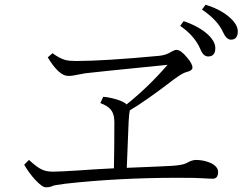

<svg xmlns="http://www.w3.org/2000/svg" viewBox="-20 -880 1040 809"><path d="M526.9 -415Q523.9 -402.3 522 -367.2L514.2 -172.9Q673.3 -179.2 704.1 -181.2Q749.5 -184.1 766.1 -192.9Q789.1 -206.1 805.2 -206.1Q838.4 -206.1 867.2 -193.4Q898.9 -178.7 898.9 -154.8Q898.9 -127 876 -127Q861.8 -127 834 -128.9Q812 -130.9 730 -130.9Q479.5 -130.9 255.9 -106Q207 -99.6 202.1 -96.7Q191.4 -90.8 172.9 -90.8Q157.7 -90.8 127.9 -123Q102.1 -150.9 82 -186L102.1 -206.1Q135.7 -175.3 154.8 -166.5Q174.3 -156.7 202.1 -156.7Q229.5 -156.7 307.1 -161.6Q355.5 -165.5 460 -170.9Q461.9 -264.2 461.9 -366.2Q461.9 -401.9 444.3 -420.9Q431.6 -434.6 402.8 -445.8L415 -472.2Q442.4 -470.2 476.1 -459.5Q506.3 -449.2 513.2 -439.9Q605 -513.2 686 -606.9Q359.9 -574.2 339.8 -571.3Q328.1 -569.3 310.5 -565.9Q293.9 -562.5 290 -562Q281.2 -560.1 267.1 -560.1Q228.5 -560.1 181.2 -638.2L201.2 -655.8Q231.9 -633.3 256.3 -627Q272 -623 301.3 -623Q418.5 -623 652.8 -645Q681.6 -648.4 702.1 -662.1Q716.3 -669.9 723.1 -669.9Q742.2 -669.9 769 -636.7Q791 -610.4 791 -595.7Q791 -582 765.1 -576.2Q749.5 -572.8 711.9 -544.9Q594.2 -454.6 526.9 -415ZM753.9 -791Q818.8 -768.6 855.5 -734.9Q887.2 -705.6 887.2 -677.2Q887.2 -642.1 856.9 -642.1Q836.4 -642.1 824.2 -672.9Q800.3 -729 739.3 -771ZM846.2 -859.9Q909.7 -840.8 948.7 -805.7Q981.9 -775.9 981.9 -748Q981.9 -712.9 953.1 -712.9Q933.6 -712.9 918.9 -746.1Q896.5 -795.4 831.1 -839.8Z"/></svg>

Font: I.MingCP
Style: Regular
Weight: 400
Designer: I.Font Project
Version: Version 8.000; Sep 06, 2022